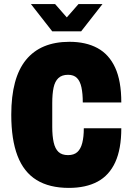

<svg xmlns="http://www.w3.org/2000/svg" viewBox="-20 -905 644 937"><path d="M316 12Q221 12 158.5 -26.5Q96 -65 65.5 -144.5Q35 -224 35 -345Q35 -525 107 -613Q179 -701 319 -701Q399 -701 455.5 -670.5Q512 -640 542 -575Q572 -510 572 -405H384Q384 -448 377.5 -478.5Q371 -509 355.5 -524.5Q340 -540 312 -540Q282 -540 265 -524Q248 -508 241.5 -477.5Q235 -447 235 -402V-286Q235 -241 242 -210Q249 -179 265.5 -163.5Q282 -148 312 -148Q341 -148 357.5 -163Q374 -178 381.5 -207.5Q389 -237 389 -279H572Q572 -178 542.5 -113.5Q513 -49 456 -18.5Q399 12 316 12ZM131 -885H249L328 -795H284L363 -885H480L376 -752H235Z"/></svg>

Font: Archivo Condensed Black
Style: Regular
Weight: 900
Width: 3
Designer: Hector Gatti
Foundry: Omnibus-Type
Version: Version 2.001